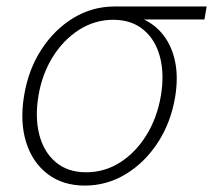

<svg xmlns="http://www.w3.org/2000/svg" viewBox="-20 -561 657 592"><path d="M241.7 11.2Q173.8 11.2 127 -24.4Q80.1 -60.1 60.5 -122.6Q41 -185.1 54.2 -265.6Q67.4 -346.7 107.9 -408.7Q148.4 -470.7 206.8 -505.9Q265.1 -541 333 -541H617.2L610.4 -501H387.2L329.1 -500Q272.5 -500 224.1 -469.2Q175.8 -438.5 142.8 -385.7Q109.9 -333 98.6 -266.1Q87.4 -198.7 101.3 -145.3Q115.2 -91.8 152.1 -60.8Q189 -29.8 245.6 -29.8Q302.7 -29.8 350.8 -60.5Q398.9 -91.3 431.9 -145Q464.8 -198.7 476.1 -266.1Q487.3 -333 473.1 -386Q459 -439 422.1 -469.5Q385.3 -500 329.1 -500L329.6 -521Q379.9 -521 419.7 -502.9Q459.5 -484.9 485.1 -450.9Q510.7 -417 520.3 -369.1Q529.8 -321.3 520 -261.7Q506.8 -183.1 466.6 -121.3Q426.3 -59.6 367.9 -24.2Q309.6 11.2 241.7 11.2Z"/></svg>

Font: Inter 17pt ExtraLight
Style: Italic
Weight: 250
Italic angle: -9.3988°
Version: Version 4.001;git-66647c0bb